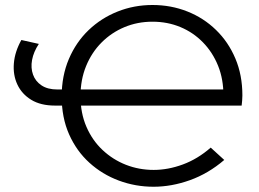

<svg xmlns="http://www.w3.org/2000/svg" viewBox="-20 -726 1014 753"><path d="M582.2 6.4Q511.1 6.4 446.1 -17.8Q381.1 -42 330.6 -87.8Q280.1 -133.5 251 -199.1Q221.9 -264.7 221.9 -347.6Q221.9 -428.5 250.1 -494.7Q278.3 -560.8 327.5 -607.9Q376.8 -655.1 441.2 -680.7Q505.6 -706.4 578.1 -706.4Q650.9 -706.4 714.8 -681Q778.8 -655.7 827.2 -608.5Q875.7 -561.4 903.1 -496.5Q930.6 -431.7 930.6 -351.7Q930.6 -342.6 929.7 -331.8Q928.9 -321 927.7 -311.9H196.1Q139.6 -311.9 102.6 -334.5Q65.5 -357.2 48.1 -394.6Q30.6 -432 34.4 -477.7Q38.2 -523.4 63.8 -569.1L132.3 -553.8Q111.6 -522.5 105.8 -491.1Q100 -459.8 109.5 -433.4Q118.9 -407.1 142.9 -391.1Q166.9 -375.1 204.5 -375.1H875.4L856.2 -350Q856.7 -414.6 835.4 -467.8Q814 -520.9 775.9 -559.9Q737.9 -598.9 687.4 -619.9Q636.9 -640.9 578.1 -640.9Q519.3 -640.9 468.2 -619.6Q417.1 -598.3 378.3 -559.3Q339.5 -520.3 317.6 -466.8Q295.7 -413.2 295.7 -349.1Q295.7 -282.6 318.8 -229.1Q341.9 -175.5 382.2 -137.7Q422.6 -99.8 473.9 -79.7Q525.3 -59.6 582.8 -59.6Q639.1 -59.6 697.1 -81Q755.2 -102.4 806.4 -147.1L859.5 -98.7Q796.9 -45.1 724.9 -19.4Q652.9 6.4 582.2 6.4Z"/></svg>

Font: Montserrat Alternates Thin
Style: Regular
Weight: 100
Designer: Julieta Ulanovsky
Foundry: Julieta Ulanovsky
Version: Version 9.000